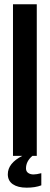

<svg xmlns="http://www.w3.org/2000/svg" viewBox="-20 -720 230 887"><path d="M40 0V-700.2H149.9V0H129.9Q100.1 24.9 100.1 58.1Q100.1 71.8 110.1 78.9Q120.1 85.9 134.8 85.9Q148.4 85.9 170.9 80.1V136.2Q143.1 147 103 147Q62.5 147 39.3 131.1Q16.1 115.2 16.1 85Q16.1 34.2 83 0Z"/></svg>

Font: Bebas Neue Bold
Style: Regular
Weight: 700
Designer: Ryoichi Tsunekawa
Foundry: Ryoichi Tsunekawa
Version: Version 1.300